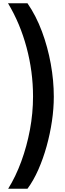

<svg xmlns="http://www.w3.org/2000/svg" viewBox="-20 -886 395 1174"><path d="M309 -295Q309 -222 297.5 -144.5Q286 -67 265 8.5Q244 84 214.5 151Q185 218 148 268H30Q76 194 110 101.5Q144 9 163 -92.5Q182 -194 182 -296Q182 -448 142.5 -595.5Q103 -743 29 -866H148Q201 -789 236.5 -693.5Q272 -598 290.5 -495.5Q309 -393 309 -295Z"/></svg>

Font: Noto Sans Telugu UI SemiCondensed
Style: Bold
Weight: 700
Width: 4
Designer: Jelle Bosma - Monotype Design Team
Foundry: Monotype Imaging Inc.
Version: Version 2.005; ttfautohint (v1.8.4.7-5d5b)